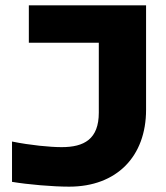

<svg xmlns="http://www.w3.org/2000/svg" viewBox="-20 -690 622 719"><path d="M211 -139C168 -139 94 -146 25 -160V-9C85 1 177 9 239 9C417 9 527 -104 527 -279V-670H88V-530H350V-268C350 -169 295 -139 211 -139Z"/></svg>

Font: LT Wave Black
Style: Regular
Weight: 900
Designer: Daniel Lyons
Version: Version 2.5 (Glyphs App)